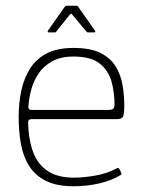

<svg xmlns="http://www.w3.org/2000/svg" viewBox="-20 -644 493 669"><path d="M45 -237Q45 -284 54 -327Q63 -370 84 -404Q105 -438 142 -457.5Q179 -477 236 -477Q295 -477 330 -459.5Q365 -442 383 -412.5Q401 -383 407 -347.5Q413 -312 413 -276Q413 -242 407 -235.5Q401 -229 390 -229H89Q88 -229 83 -227.5Q78 -226 78 -216Q79 -160 94.5 -116.5Q110 -73 145 -49Q180 -25 237 -25Q271 -25 311 -32Q351 -39 382 -55Q387 -58 390.5 -58.5Q394 -59 396 -55L403 -41Q404 -39 403.5 -37.5Q403 -36 400 -34Q369 -15 326 -5Q283 5 237 5Q178 5 140.5 -13.5Q103 -32 82 -65Q61 -98 53 -142Q45 -186 45 -237ZM379 -281Q379 -322 368.5 -360Q358 -398 327.5 -422.5Q297 -447 236 -447Q192 -447 162 -430.5Q132 -414 114.5 -388Q97 -362 89 -332Q81 -302 79 -275Q79 -268 80.5 -264.5Q82 -261 91 -261H358Q369 -261 374 -264.5Q379 -268 379 -281ZM150 -531Q147 -531 146.5 -533Q146 -535 147 -537L206 -621Q208 -624 212 -624H246Q251 -624 252 -621L311 -537Q313 -535 312 -533Q311 -531 308 -531H287Q283 -531 281 -534L231 -594Q228 -598 224 -594L176 -534Q175 -531 170 -531Z"/></svg>

Font: Glory Thin
Style: Regular
Weight: 100
Designer: Robert Leuschke
Foundry: Robert Leuschke
Version: Version 1.011